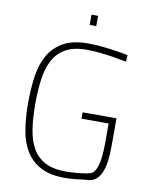

<svg xmlns="http://www.w3.org/2000/svg" viewBox="-94 -931 805 1010"><g transform="rotate(10 308.5 -426.0)"><path d="M355 -347H536V-205Q536 -159 531.5 -121.5Q527 -84 515.5 -57Q504 -30 485 -15.5Q466 -1 438 -1Q408 3 377.5 6Q347 9 321 9Q244 9 194 -17Q144 -43 115 -89.5Q86 -136 75 -201.5Q64 -267 64 -347Q64 -425 74 -491.5Q84 -558 112.5 -606Q141 -654 191 -681.5Q241 -709 321 -709Q360 -709 398.5 -705Q437 -701 468 -696Q504 -691 536 -684L533 -649Q498 -656 461 -662Q429 -667 392 -671Q355 -675 321 -675Q250 -675 207 -650.5Q164 -626 141 -582Q118 -538 110 -478Q102 -418 102 -347Q102 -276 110.5 -216.5Q119 -157 142.5 -114.5Q166 -72 209 -48.5Q252 -25 321 -25Q345 -25 372 -27Q399 -29 424 -33Q439 -35 452.5 -39.5Q466 -44 476 -60.5Q486 -77 492.5 -110Q499 -143 500 -202V-313H355ZM312 -861H347V-806H312Z"/></g></svg>

Font: Panefresco 1wt
Style: Regular
Weight: 250
Version: Version 1.000